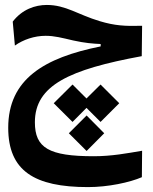

<svg xmlns="http://www.w3.org/2000/svg" viewBox="-20 -449 626 787"><path d="M340.8 317.9C423.3 317.9 511.7 298.8 561.5 277.3L562.5 168.9C502 179.2 438 191.4 364.3 191.4C180.2 191.4 123 157.2 123 52.2C123 -99.1 263.7 -164.1 561 -218.8L562.5 -343.3C492.2 -341.3 450.2 -343.8 388.7 -362.3C298.8 -389.2 250 -428.7 171.9 -428.7C124 -428.7 70.8 -410.6 32.2 -360.4L41 -262.2C75.2 -286.6 121.1 -302.2 167 -302.2C203.1 -302.2 233.9 -293.9 279.8 -283.2C328.1 -272.5 360.8 -270 392.6 -268.6V-258.8C160.6 -212.4 13.7 -124 13.7 74.7C13.7 251.5 121.1 317.9 340.8 317.9ZM392.1 -102.5 334.5 -45.4 277.3 -102.5 200.2 -25.9 277.3 50.8 334.5 -6.8 392.1 50.8 468.8 -25.9ZM335 24.4 262.2 97.2 335 169.9 407.2 97.2Z"/></svg>

Font: Cascadia Mono SemiBold
Style: Regular
Weight: 600
Monospace: yes
Designer: Aaron Bell
Foundry: Saja Typeworks
Version: Version 2404.023